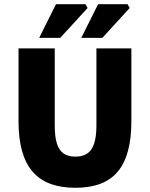

<svg xmlns="http://www.w3.org/2000/svg" viewBox="-20 -880 712 912"><path d="M338 12Q270 12 219 -7Q168 -26 134.5 -65Q101 -104 84.5 -163.5Q68 -223 68 -304V-650H240V-284Q240 -230 250.5 -197.5Q261 -165 282.5 -150.5Q304 -136 338 -136Q372 -136 394 -150.5Q416 -165 427 -197.5Q438 -230 438 -284V-650H604V-304Q604 -223 588 -163.5Q572 -104 539.5 -65Q507 -26 456.5 -7Q406 12 338 12ZM166 -700 246 -860H386L396 -842L266 -700ZM366 -700 446 -860H586L596 -842L466 -700Z"/></svg>

Font: Mada Black
Style: Regular
Weight: 900
Designer: Khaled Hosny
Version: Version 1.5